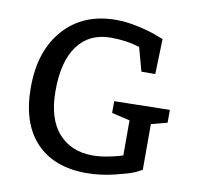

<svg xmlns="http://www.w3.org/2000/svg" viewBox="-80 -793 910 886"><g transform="rotate(10 375.0 -350.0)"><path d="M635 -264V-50Q623 -43 601.5 -33Q580 -23 513 -6.5Q446 10 380 10Q228 10 144 -79Q60 -168 60 -335Q60 -507 150.5 -608.5Q241 -710 395 -710Q444 -710 500 -697.5Q556 -685 588 -672L620 -660L615 -495H550L520 -605Q460 -625 385 -625Q284 -625 229.5 -551.5Q175 -478 175 -340Q175 -209 234.5 -142Q294 -75 395 -75Q426 -75 461 -81.5Q496 -88 516 -94L535 -100V-264L450 -284V-339L710 -344V-284Z"/></g></svg>

Font: Bitter
Style: Regular
Weight: 400
Designer: Sol Matas
Foundry: Sol Matas
Version: Version 1.300;PS 001.300;hotconv 1.0.70;makeotf.lib2.5.58329